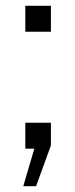

<svg xmlns="http://www.w3.org/2000/svg" viewBox="-20 -511 259 660"><path d="M60 129 98 0H67V-89H155V-11L104 129ZM67 -402V-491H155V-402Z"/></svg>

Font: Special Gothic
Style: Regular
Weight: 400
Designer: Alistair McCready
Foundry: Monolith
Version: Version 1.010; ttfautohint (v1.8.4.7-5d5b)